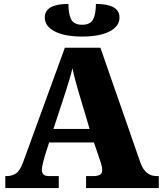

<svg xmlns="http://www.w3.org/2000/svg" viewBox="-20 -957 828 977"><path d="M7 0V-61H14Q40 -61 60.5 -74Q81 -87 97 -130L310 -714H491L695 -128Q708 -93 728.5 -77Q749 -61 777 -61H788V0H418V-61H458Q474 -61 487 -67Q500 -73 500 -92Q500 -106 495.5 -120.5Q491 -135 489 -141L458 -232H230L207 -160Q204 -148 198.5 -127.5Q193 -107 193 -93Q193 -78 201 -69.5Q209 -61 230 -61H279V0ZM252 -301H436L379 -492Q372 -518 363.5 -547.5Q355 -577 349 -610Q341 -578 332 -548.5Q323 -519 315 -493ZM398 -771Q310 -771 259 -797Q208 -823 208 -868Q208 -937 328 -937Q328 -885 342.5 -858Q357 -831 398 -831Q439 -831 453.5 -858Q468 -885 468 -937Q588 -937 588 -868Q588 -823 537.5 -797Q487 -771 398 -771Z"/></svg>

Font: Noto Serif Black
Style: Regular
Weight: 900
Designer: Monotype Design Team
Foundry: Monotype Imaging Inc.
Version: Version 2.014; ttfautohint (v1.8.4.7-5d5b)